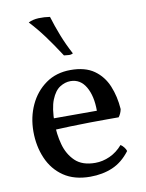

<svg xmlns="http://www.w3.org/2000/svg" viewBox="-82 -774 639 842"><g transform="rotate(-10 237.0 -353.0)"><path d="M252 9Q181 9 134 -23Q87 -55 63.5 -109.5Q40 -164 40 -229Q40 -293 65 -347Q90 -401 136.5 -434Q183 -467 247 -467Q312 -467 351.5 -439Q391 -411 410.5 -364Q430 -317 434 -260Q430 -240 419 -226Q402 -226 368 -226Q334 -226 291 -225.5Q248 -225 203 -223.5Q158 -222 118 -220V-271H330Q330 -337 306 -378Q282 -419 238 -419Q214 -419 191 -404.5Q168 -390 153 -353Q138 -316 138 -250Q138 -201 150.5 -154.5Q163 -108 194.5 -77.5Q226 -47 284 -47Q317 -47 349 -61.5Q381 -76 406 -105Q414 -100 421 -91Q428 -82 430 -74Q396 -29 351.5 -10Q307 9 252 9ZM230 -535Q195 -589 165 -629.5Q135 -670 103 -704Q123 -714 148.5 -715Q174 -716 199 -712Q212 -669 229 -625.5Q246 -582 270 -537Q261 -532 250.5 -533Q240 -534 230 -535Z"/></g></svg>

Font: Vollkorn
Style: Regular
Weight: 400
Designer: Friedrich Althausen
Foundry: Friedrich Althausen
Version: Version 4.104